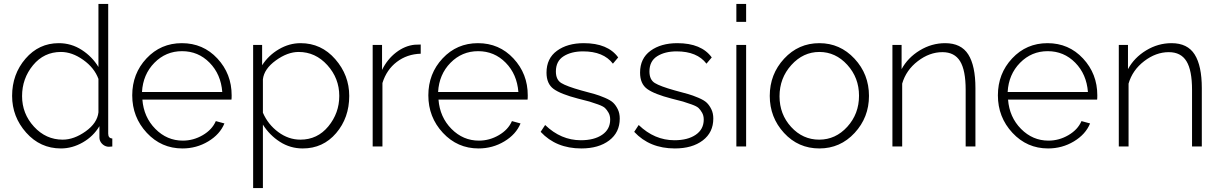

<svg xmlns="http://www.w3.org/2000/svg" viewBox="-20 -750 6246 983"><path d="M42 -259Q42 -370 110.5 -449.5Q179 -529 281 -529Q345 -529 398.5 -494.5Q452 -460 484 -407V-730H534V-66Q534 -42 555 -41V0Q536 2 531 1Q513 -2 501 -15.5Q489 -29 489 -46V-104Q458 -52 404 -21Q350 10 292 10Q186 10 114 -71Q42 -152 42 -259ZM484 -175V-346Q463 -403 406 -443.5Q349 -484 292 -484Q205 -484 149 -416Q93 -348 93 -258Q93 -168 154 -101.5Q215 -35 301 -35Q359 -35 418.5 -77.5Q478 -120 484 -175Z M914 10Q806 10 731.5 -70Q657 -150 657 -262Q657 -373 730 -451Q803 -529 911 -529Q1020 -529 1093 -450.5Q1166 -372 1166 -262Q1166 -245 1165 -240H709Q716 -150 775.5 -90Q835 -30 916 -30Q970 -30 1018 -58Q1066 -86 1085 -130L1129 -118Q1106 -62 1046 -26Q986 10 914 10ZM707 -279H1118Q1111 -370 1053 -429Q995 -488 912 -488Q829 -488 770.5 -428.5Q712 -369 707 -279Z M1326 -112V213H1276V-520H1322V-416Q1355 -467 1408 -498Q1461 -529 1519 -529Q1625 -529 1696.5 -447Q1768 -365 1768 -259Q1768 -147 1701 -68.5Q1634 10 1530 10Q1466 10 1413 -24Q1360 -58 1326 -112ZM1717 -259Q1717 -349 1656 -416.5Q1595 -484 1509 -484Q1452 -484 1392 -440.5Q1332 -397 1326 -344V-173Q1352 -113 1404.5 -74Q1457 -35 1518 -35Q1605 -35 1661 -103Q1717 -171 1717 -259Z M2134 -475Q2064 -473 2011.5 -433Q1959 -393 1938 -325V0H1888V-520H1936V-392Q1963 -447 2008 -481.5Q2053 -516 2103 -521Q2116 -522 2134 -522Z M2430 10Q2322 10 2247.5 -70Q2173 -150 2173 -262Q2173 -373 2246 -451Q2319 -529 2427 -529Q2536 -529 2609 -450.5Q2682 -372 2682 -262Q2682 -245 2681 -240H2225Q2232 -150 2291.5 -90Q2351 -30 2432 -30Q2486 -30 2534 -58Q2582 -86 2601 -130L2645 -118Q2622 -62 2562 -26Q2502 10 2430 10ZM2223 -279H2634Q2627 -370 2569 -429Q2511 -488 2428 -488Q2345 -488 2286.5 -428.5Q2228 -369 2223 -279Z M2956 10Q2827 10 2748 -75L2771 -110Q2852 -32 2954 -32Q3022 -32 3063 -60Q3104 -88 3104 -138Q3104 -158 3095.5 -173Q3087 -188 3077.5 -197Q3068 -206 3041.5 -215.5Q3015 -225 2998 -230Q2981 -235 2940 -245Q2851 -268 2814.5 -294.5Q2778 -321 2778 -378Q2778 -451 2831.5 -490Q2885 -529 2969 -529Q3092 -529 3145 -456L3118 -424Q3070 -487 2965 -487Q2905 -487 2865.5 -462Q2826 -437 2826 -384Q2826 -342 2853.5 -325Q2881 -308 2956 -287Q3001 -275 3024 -268.5Q3047 -262 3076.5 -249.5Q3106 -237 3119.5 -224Q3133 -211 3143 -190.5Q3153 -170 3153 -143Q3153 -72 3099 -31Q3045 10 2956 10Z M3435 10Q3306 10 3227 -75L3250 -110Q3331 -32 3433 -32Q3501 -32 3542 -60Q3583 -88 3583 -138Q3583 -158 3574.5 -173Q3566 -188 3556.5 -197Q3547 -206 3520.5 -215.5Q3494 -225 3477 -230Q3460 -235 3419 -245Q3330 -268 3293.5 -294.5Q3257 -321 3257 -378Q3257 -451 3310.5 -490Q3364 -529 3448 -529Q3571 -529 3624 -456L3597 -424Q3549 -487 3444 -487Q3384 -487 3344.5 -462Q3305 -437 3305 -384Q3305 -342 3332.5 -325Q3360 -308 3435 -287Q3480 -275 3503 -268.5Q3526 -262 3555.5 -249.5Q3585 -237 3598.5 -224Q3612 -211 3622 -190.5Q3632 -170 3632 -143Q3632 -72 3578 -31Q3524 10 3435 10Z M3750 -638V-730H3800V-638ZM3750 0V-520H3800V0Z M3921 -259Q3921 -370 3994.5 -449.5Q4068 -529 4175 -529Q4281 -529 4355 -449.5Q4429 -370 4429 -259Q4429 -149 4355.5 -69.5Q4282 10 4175 10Q4067 10 3994 -69.5Q3921 -149 3921 -259ZM4378 -260Q4378 -352 4318 -418Q4258 -484 4175 -484Q4092 -484 4031.5 -417Q3971 -350 3971 -257Q3971 -165 4030.5 -100Q4090 -35 4174 -35Q4258 -35 4318 -101Q4378 -167 4378 -260Z M4974 0H4924V-290Q4924 -390 4895.5 -436.5Q4867 -483 4805 -483Q4739 -483 4679 -437Q4619 -391 4599 -322V0H4549V-520H4596V-396Q4628 -455 4689 -492Q4750 -529 4819 -529Q4901 -529 4937.5 -471Q4974 -413 4974 -299Z M5346 10Q5238 10 5163.5 -70Q5089 -150 5089 -262Q5089 -373 5162 -451Q5235 -529 5343 -529Q5452 -529 5525 -450.5Q5598 -372 5598 -262Q5598 -245 5597 -240H5141Q5148 -150 5207.5 -90Q5267 -30 5348 -30Q5402 -30 5450 -58Q5498 -86 5517 -130L5561 -118Q5538 -62 5478 -26Q5418 10 5346 10ZM5139 -279H5550Q5543 -370 5485 -429Q5427 -488 5344 -488Q5261 -488 5202.5 -428.5Q5144 -369 5139 -279Z M6133 0H6083V-290Q6083 -390 6054.5 -436.5Q6026 -483 5964 -483Q5898 -483 5838 -437Q5778 -391 5758 -322V0H5708V-520H5755V-396Q5787 -455 5848 -492Q5909 -529 5978 -529Q6060 -529 6096.5 -471Q6133 -413 6133 -299Z"/></svg>

Font: Raleway-v4020 Light
Style: Regular
Weight: 300
Designer: Matt McInerney, Pablo Impallari, Rodrigo Fuenzalida
Foundry: Matt McInerney, Pablo Impallari, Rodrigo Fuenzalida
Version: Version 4.020;PS 004.020;hotconv 1.0.88;makeotf.lib2.5.64775